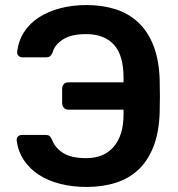

<svg xmlns="http://www.w3.org/2000/svg" viewBox="-20 -730 706 760"><path d="M323 10Q266 10 217.5 -2.5Q169 -15 132.5 -39Q96 -63 73.5 -97.5Q51 -132 46 -175Q45 -184 51.5 -190Q58 -196 67 -196H159Q170 -196 175.5 -192Q181 -188 186 -177Q197 -146 229 -125Q261 -104 321 -104Q392 -104 430.5 -149.5Q469 -195 469 -277V-296H250Q239 -296 232.5 -303.5Q226 -311 226 -322V-379Q226 -390 232.5 -397Q239 -404 250 -404H469V-422Q469 -512 430.5 -553.5Q392 -595 321 -595Q261 -595 228.5 -573.5Q196 -552 188 -522Q183 -511 177.5 -507Q172 -503 161 -503H69Q60 -503 53.5 -509Q47 -515 48 -524Q53 -569 75.5 -603.5Q98 -638 134.5 -661.5Q171 -685 219 -697.5Q267 -710 323 -710Q385 -710 437 -693.5Q489 -677 527 -641.5Q565 -606 587 -550.5Q609 -495 612 -418Q612 -398 612.5 -381.5Q613 -365 613 -349.5Q613 -334 612.5 -318Q612 -302 612 -282Q609 -204 587 -148.5Q565 -93 527.5 -58Q490 -23 438 -6.5Q386 10 323 10Z"/></svg>

Font: Fz Rubik Med
Style: Regular
Weight: 500
Designer: Hubert and Fischer
Foundry: Hubert and Fischer
Version: Vit hóa bi FontZin.com